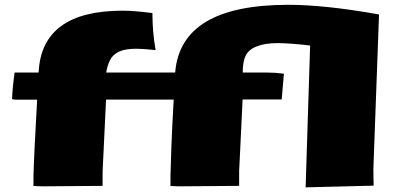

<svg xmlns="http://www.w3.org/2000/svg" viewBox="-20 -787 1681 815"><path d="M1277.3 8.3 1296.4 -593.8Q1210 -604 1157.7 -604Q1105 -604 1070.3 -590.3Q1035.2 -576.7 1022.7 -550.8Q1010.3 -524.9 1010.3 -479H1114.7Q1150.4 -479 1185.1 -474.1L1175.8 -364.7H1009.8Q1003.4 -222.2 999.3 -146Q995.1 -69.8 995.1 -60.5V2L748 3.9Q725.6 3.9 703.6 2.4V-41Q704.6 -83 707.5 -163.8Q710.4 -244.6 717.3 -364.3H430.2Q423.8 -221.7 419.7 -145.8Q415.5 -69.8 415.5 -60.5V2L168.5 3.9Q144 3.9 122.1 2.4V-41Q123 -82.5 127 -163.3Q130.9 -244.1 137.7 -363.8H49.3Q42.5 -363.8 31.2 -366.2Q32.2 -392.1 34.9 -420.2Q37.6 -448.2 42 -479H144Q155.8 -741.7 501 -741.7Q550.3 -741.7 627 -731.4Q627 -650.4 640.6 -574.2Q588.9 -580.1 558.6 -580.1Q510.7 -580.1 484.9 -567.6Q459 -555.2 447.5 -532.7Q436 -510.3 430.7 -479H723.6Q746.1 -766.6 1203.6 -766.6Q1359.9 -766.6 1588.9 -725.6L1564.9 -69.3L1565.9 1Z"/></svg>

Font: Seymour One
Style: Regular
Weight: 400
Designer: Vernon Adams
Foundry: Vernon Adams
Version: Version 1.100; ttfautohint (v1.8.4.7-5d5b);gftools[0.9.33]